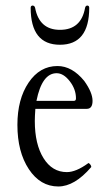

<svg xmlns="http://www.w3.org/2000/svg" viewBox="-20 -664 391 695"><path d="M91 -636Q91 -641 94.5 -643Q98 -645 102 -643Q106 -641 107 -636Q122 -556 197 -556Q274 -556 288 -636Q289 -641 292.5 -643Q296 -645 299.5 -643Q303 -641 303 -636Q303 -502 197 -502Q91 -502 91 -636ZM191 11Q126 11 84.5 -51.5Q43 -114 43 -212Q43 -305 83.5 -365Q124 -425 188 -425Q241 -425 285 -371Q315 -329 315 -299Q315 -270 294 -270H108Q106 -242 106 -226Q106 -142 137.5 -91.5Q169 -41 222 -41Q255 -41 299 -73Q300 -75 303.5 -72Q307 -69 309 -65Q311 -61 310 -59Q250 11 191 11ZM185 -399Q132 -399 112 -299H248Q255 -299 255 -308Q255 -341 232.5 -370Q210 -399 185 -399Z"/></svg>

Font: Junicode Cond Light
Style: Regular
Weight: 300
Width: 3
Designer: Peter S. Baker
Version: Version 2.201